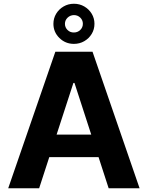

<svg xmlns="http://www.w3.org/2000/svg" viewBox="-20 -1003 788 1023"><path d="M188.6 0H23.8L274.9 -727.3H473L723.7 0H558.9L376.8 -561.1H371.1ZM178.3 -285.9H567.5V-165.8H178.3ZM373.9 -769.2Q328.5 -769.2 296.5 -800.6Q264.6 -832 264.6 -876.1Q264.6 -905.5 279.3 -929.9Q294 -954.2 318.9 -968.6Q343.8 -983 373.9 -983Q404.1 -983 429 -968.6Q453.8 -954.2 468.6 -929.9Q483.3 -905.5 483.3 -876.1Q483.3 -846.6 468.6 -822.3Q453.8 -797.9 429 -783.6Q404.1 -769.2 373.9 -769.2ZM373.9 -829.9Q393.8 -829.9 407.7 -843.4Q421.5 -856.9 421.5 -876.4Q421.5 -895.6 407.7 -909.1Q393.8 -922.6 373.9 -922.6Q354 -922.2 340 -908.7Q326 -895.2 326 -876.1Q326 -856.9 339.8 -843.2Q353.7 -829.5 373.9 -829.9Z"/></svg>

Font: InterMG
Style: Bold
Weight: 700
Designer: Rasmus Andersson
Foundry: rsms
Version: Version 3.019;December 26, 2023;FontCreator 15.0.0.2955 64-b